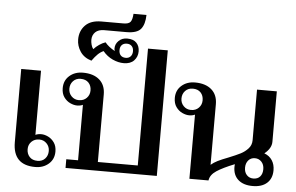

<svg xmlns="http://www.w3.org/2000/svg" viewBox="-60 -1021 1730 1121"><g transform="rotate(5 805.5 -460.5)"><path d="M53 -124V-553H169V-177Q183 -184 203 -184Q222 -184 243 -174Q264 -164 279 -143Q294 -122 294 -90Q294 -45 262.5 -17.5Q231 10 184 10Q53 10 53 -124ZM255 -90Q255 -116 237.5 -134Q220 -152 194 -152Q167 -152 149 -134.5Q131 -117 131 -90Q131 -63 147.5 -45Q164 -27 194 -27Q222 -27 238.5 -45Q255 -63 255 -90Z M361 -51H430V-376Q416 -369 396 -369Q377 -369 355.5 -379Q334 -389 319 -410Q304 -431 304 -463Q304 -508 335.5 -535.5Q367 -563 414 -563Q476 -563 511 -532.5Q546 -502 546 -447V-51H780V-736H896V0H361ZM467 -463Q467 -491 450.5 -508.5Q434 -526 404 -526Q377 -526 360 -508Q343 -490 343 -463Q343 -437 360.5 -419Q378 -401 404 -401Q432 -401 449.5 -419Q467 -437 467 -463Z M369 -754Q369 -804 401 -837Q433 -870 495 -870H624Q655 -870 665.5 -883.5Q676 -897 678 -931H754Q753 -876 730.5 -848.5Q708 -821 646 -821H516Q482 -821 464 -803.5Q446 -786 446 -758Q446 -745 450 -730Q454 -715 462 -705Q475 -720 493.5 -732.5Q512 -745 530 -751Q551 -725 588 -705Q585 -713 585 -720Q585 -746 604.5 -765Q624 -784 654 -784Q691 -784 709 -764.5Q727 -745 727 -715Q727 -683 706 -661Q685 -639 646 -639Q614 -639 581 -654Q548 -669 523 -699Q505 -691 490 -676.5Q475 -662 457 -637Q413 -650 391 -683Q369 -716 369 -754ZM694 -713Q694 -732 683.5 -743Q673 -754 655 -754Q636 -754 625.5 -743Q615 -732 615 -713Q615 -693 625.5 -682Q636 -671 655 -671Q673 -671 683.5 -682.5Q694 -694 694 -713Z M1572 -92Q1572 -44 1542 -17Q1512 10 1458 10Q1404 10 1373.5 -17Q1343 -44 1343 -92Q1343 -103 1344 -108Q1276 -81 1239.5 -57Q1203 -33 1199 0H1087V-376Q1073 -369 1053 -369Q1034 -369 1012.5 -379Q991 -389 976 -410Q961 -431 961 -463Q961 -508 992.5 -535.5Q1024 -563 1071 -563Q1133 -563 1168 -532.5Q1203 -502 1203 -447V-92Q1219 -106 1242 -117.5Q1265 -129 1302 -143Q1347 -161 1372.5 -174Q1398 -187 1416.5 -207.5Q1435 -228 1435 -256V-553H1551V-257Q1551 -219 1510 -186Q1540 -175 1556 -150.5Q1572 -126 1572 -92ZM1124 -463Q1124 -491 1107.5 -508.5Q1091 -526 1061 -526Q1034 -526 1017 -508Q1000 -490 1000 -463Q1000 -437 1017.5 -419Q1035 -401 1061 -401Q1089 -401 1106.5 -419Q1124 -437 1124 -463ZM1512 -93Q1512 -120 1496.5 -136.5Q1481 -153 1458 -153Q1434 -153 1419.5 -136Q1405 -119 1405 -93Q1405 -66 1420 -50Q1435 -34 1458 -34Q1484 -34 1498 -50Q1512 -66 1512 -93Z"/></g></svg>

Font: Taviraj Medium
Style: Regular
Weight: 500
Designer: Katatrad Team
Foundry: CadsonDemak
Version: Version 1.001